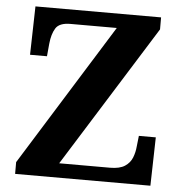

<svg xmlns="http://www.w3.org/2000/svg" viewBox="-52 -763 769 813"><g transform="rotate(5 333.0 -357.0)"><path d="M42 0V-50L417 -653H220Q173 -653 157.5 -628Q142 -603 138 -562L133 -508H61L66 -714H600V-663L224 -61H440Q481 -61 503 -75.5Q525 -90 534 -113Q543 -136 545 -161L550 -206H622L617 0Z"/></g></svg>

Font: Noto Serif Toto
Style: Bold
Weight: 700
Designer: Monotype Design Team
Foundry: Monotype Imaging Inc.
Version: Version 2.001; ttfautohint (v1.8.4.7-5d5b)